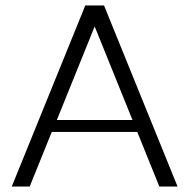

<svg xmlns="http://www.w3.org/2000/svg" viewBox="-20 -680 705 700"><path d="M22.9 0 290.9 -660H359.3L627.3 0H560.9L464.6 -238.2L508.5 -199H141.7L184.6 -238.2L88.3 0ZM170 -200 158.3 -242.4H491.9L480.2 -200L314.2 -610.6H336.1Z"/></svg>

Font: Panamera Thin
Style: Regular
Weight: 100
Designer: Bastien Sozeau
Foundry: NBR — Bastien Sozeau
Version: Version 3.003;gftools[0.9.33]